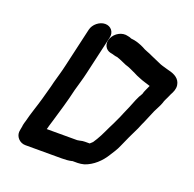

<svg xmlns="http://www.w3.org/2000/svg" viewBox="-127 -824 992 984"><g transform="rotate(20 369.0 -332.0)"><path d="M214 -637 165 -424C157 -388 148 -360 138 -323C130 -287 119 -254 111 -222C99 -179 81 -130 71 -88C68 -79 66 -71 64 -62C64 -57 63 -53 62 -48C60 -39 59 -31 58 -23C57 5 81 30 111 30H309C329 30 346 29 363 25C364 24 366 24 367 24H394C405 24 417 22 429 19C474 4 512 -32 536 -72C548 -91 562 -111 571 -133C588 -173 606 -210 625 -249L635 -273C648 -300 659 -330 672 -359C681 -379 692 -395 699 -416C701 -426 710 -442 714 -451L722 -469C732 -487 740 -505 737 -525C732 -558 705 -574 670 -582L659 -585C640 -591 627 -593 611 -601L563 -622C544 -632 522 -637 505 -648C484 -658 461 -667 434 -669C428 -672 422 -674 415 -675C380 -685 344 -663 330 -632C315 -598 333 -570 359 -564C374 -562 384 -556 401 -555L402 -554C419 -549 438 -539 453 -533C475 -527 493 -517 511 -509L527 -501C533 -499 538 -497 544 -494C564 -485 583 -481 606 -473C600 -458 588 -437 585 -422C569 -398 557 -365 545 -335C540 -321 533 -310 528 -296L518 -272C511 -257 505 -243 498 -229C480 -195 465 -157 446 -126C442 -119 436 -111 432 -104C428 -100 423 -96 418 -91H393C384 -91 375 -90 364 -87L352 -85H186C188 -91 190 -97 191 -103C194 -113 197 -124 201 -136C219 -197 237 -255 252 -321C262 -358 272 -388 280 -424L329 -637C336 -668 315 -694 284 -694C253 -694 221 -668 214 -637Z"/></g></svg>

Font: Electronic
Style: UltHvIt
Weight: 900
Version: Version 1.011